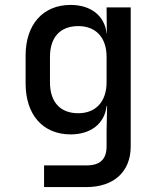

<svg xmlns="http://www.w3.org/2000/svg" viewBox="-20 -580 640 780"><path d="M414 -445H413C405 -516 349 -560 267 -560C154 -560 84 -480 84 -354V-241C84 -114 154 -34 267 -34C349 -34 405 -78 413 -149H415L413 -49V14C413 67 387 92 331 92H159V180H331C443 180 511 117 511 15V-550H413ZM298 -120C225 -120 183 -165 183 -246V-349C183 -429 225 -474 298 -474C369 -474 413 -428 413 -349V-246C413 -167 369 -120 298 -120Z"/></svg>

Font: Tekne LDO Medium
Style: Regular
Weight: 500
Monospace: yes
Designer: Alessio Laiso, Mario Rullo, Paolo Rosset
Foundry: Alessio Laiso
Version: Version 1.000;hotconv 1.0.109;makeotfexe 2.5.65596